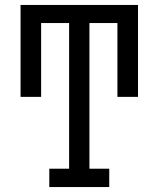

<svg xmlns="http://www.w3.org/2000/svg" viewBox="-20 -755 640 775"><path d="M179 0V-74H259V-662H146V-364H63V-735H537V-364H454V-662H341V-74H421V0Z"/></svg>

Font: Iosevka Slab Extended
Style: Regular
Weight: 400
Width: 7
Monospace: yes
Designer: Belleve Invis
Foundry: Belleve Invis
Version: Version 11.1.1; ttfautohint (v1.8.3)